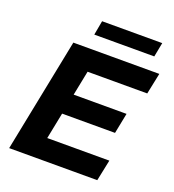

<svg xmlns="http://www.w3.org/2000/svg" viewBox="-154 -992 1006 1110"><g transform="rotate(20 349.0 -436.5)"><path d="M262 -418H599L574 -292H237ZM216 -130H598L571 0H29L169 -700H698L671 -570H304ZM267 -785 283 -873H653L636 -785Z"/></g></svg>

Font: Montserrat Thin
Style: Bold Italic
Weight: 700
Italic angle: -11.3°
Version: Version 9.000